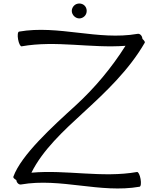

<svg xmlns="http://www.w3.org/2000/svg" viewBox="-20 -1022 893 1094"><path d="M474 -960C474 -971 470 -982 462 -990C454 -998 443 -1002 432 -1002C421 -1002 410 -998 402 -990C394 -982 389 -971 389 -960C389 -949 394 -938 402 -930C410 -922 421 -917 432 -917C443 -917 454 -922 462 -930C470 -938 474 -949 474 -960ZM101 29C325 -10 552 81 775 42C783 41 785 21 781 -2C777 -25 768 -43 761 -42C562 -7 358 -56 159 -38C223 -167 341 -276 452 -378C584 -499 715 -623 805 -779C807 -783 802 -791 792 -800L791 -804C789 -820 776 -832 763 -829C539 -790 312 -881 89 -842C81 -841 79 -821 83 -798C87 -775 96 -757 103 -758C299 -793 498 -746 695 -761C616 -636 521 -522 412 -422C277 -299 101 -139 56 -15C54 -10 61 -3 73 4C75 20 88 32 101 29Z"/></svg>

Font: Nupuram Expanded Light
Style: Regular
Weight: 300
Width: 7
Designer: Santhosh Thottingal (santhosh.thottingal@gmail.com)
Foundry: SMC
Version: Version 1.000